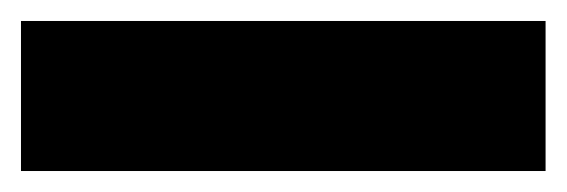

<svg xmlns="http://www.w3.org/2000/svg" viewBox="-20 -73 540 183"><path d="M0 90V0H500V90ZM0 13V-53H500V13Z"/></svg>

Font: Montserrat Underline Thin
Style: Bold
Weight: 700
Version: Version 9.000